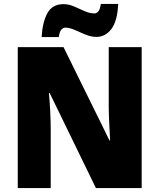

<svg xmlns="http://www.w3.org/2000/svg" viewBox="-20 -953 809 973"><path d="M698 0H466L232 -481H228Q232 -438 234.5 -387.5Q237 -337 237 -300V0H70V-714H302L535 -241H538Q536 -283 533.5 -331Q531 -379 531 -414V-714H698ZM191 -765Q195 -840 220 -886Q245 -932 302 -932Q328 -932 355 -920.5Q382 -909 408 -897Q434 -885 459 -885Q469 -885 478 -895Q487 -905 491 -933H579Q575 -846 544.5 -806Q514 -766 469 -766Q441 -766 412.5 -778Q384 -790 358 -801.5Q332 -813 310 -813Q302 -813 292 -804Q282 -795 278 -765Z"/></svg>

Font: Noto Sans Myanmar UI SemiCondensed Black
Style: Regular
Weight: 900
Width: 4
Designer: Monotype Design Team
Foundry: Monotype Imaging Inc.
Version: Version 2.103; ttfautohint (v1.8.4.7-5d5b)